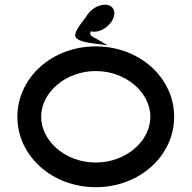

<svg xmlns="http://www.w3.org/2000/svg" viewBox="-20 -778 796 798"><path d="M605 -292.6C605 -192.7 504.6 -102.5 378 -102.5C251.4 -102.5 151 -192.7 151 -292.6C151 -392.5 251.4 -482.7 378 -482.7C504.6 -482.7 605 -392.5 605 -292.6ZM703.8 -292.6C703.8 -454.6 560.5 -585.2 378 -585.2C195.5 -585.2 52.2 -454.6 52.2 -292.6C52.2 -130.6 195.5 0 378 0C560.5 0 703.8 -130.6 703.8 -292.6ZM378 -596.1 427.4 -589.5 384.9 -614.5C361.4 -628.3 350.7 -628.3 356.9 -648C360 -647.2 366.1 -646 371.1 -646C402.6 -646 435.4 -669.9 449.2 -698C460.1 -720.2 457.4 -745.5 434.8 -755.1C429.3 -757.4 423.1 -758.5 416.5 -758.5C385.6 -758.5 352.9 -736.6 337.5 -707.4C323.7 -689 294.5 -655.2 292.6 -633.3C288.9 -606.8 350 -599.8 378 -596.1Z"/></svg>

Font: Hi.
Style: Black
Weight: 400
Designer: Mew Too, Robert Jablonski
Foundry: Cannot Into Space Fonts
Version: Version 1.996